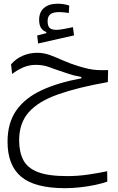

<svg xmlns="http://www.w3.org/2000/svg" viewBox="-20 -693 626 1018"><path d="M324.7 304.7Q164.6 304.7 92.3 244.1Q20 183.6 20 58.1Q20 -41 66.2 -107.2Q112.3 -173.3 199.7 -214.1Q287.1 -254.9 411.6 -277.8V-284.7Q392.1 -288.1 373 -293Q354 -297.9 318.4 -310.1Q273.9 -324.7 241.5 -336.9Q209 -349.1 170.4 -349.1Q133.8 -349.1 102.1 -335.2Q70.3 -321.3 44.4 -300.8L38.6 -352.1Q65.9 -382.8 101.6 -397.9Q137.2 -413.1 177.7 -413.1Q212.4 -413.1 245.4 -400.9Q278.3 -388.7 314.7 -372.3Q351.1 -356 396 -342.3Q426.8 -333 449 -328.1Q471.2 -323.2 494.6 -321.8Q518.1 -320.3 553.2 -321.3L551.8 -257.8Q392.1 -229.5 287.8 -192.6Q183.6 -155.8 132.6 -98.1Q81.5 -40.5 81.5 50.8Q81.5 112.8 103.5 155.3Q125.5 197.8 180.7 219.2Q235.8 240.7 335.9 240.7Q393.1 240.7 449 232.4Q504.9 224.1 548.3 214.8L548.8 270Q522.5 279.3 485.1 287.4Q447.8 295.4 406 300Q364.3 304.7 324.7 304.7ZM182.1 -462.4 177.2 -504.9 225.6 -517.1V-523.4Q187.5 -536.1 187.5 -587.4Q187.5 -629.4 213.9 -651.4Q240.2 -673.3 285.6 -673.3Q318.8 -673.3 347.2 -663.6L344.7 -624Q332.5 -626 320.3 -627.4Q308.1 -628.9 294.9 -628.9Q260.3 -628.9 246.3 -616.9Q232.4 -605 232.4 -581.1Q232.4 -555.2 243.4 -544.9Q254.4 -534.7 279.3 -534.7Q295.4 -534.7 319.8 -539.6Q344.2 -544.4 366.7 -548.8L372.6 -505.4Z"/></svg>

Font: Cascadia Mono PL Light
Style: Regular
Weight: 300
Monospace: yes
Designer: Aaron Bell
Foundry: Saja Typeworks
Version: Version 2404.023; ttfautohint (v1.8.4)